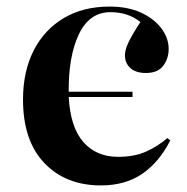

<svg xmlns="http://www.w3.org/2000/svg" viewBox="-20 -550 568 584"><path d="M287 14Q180 14 115 -54Q50 -122 50 -247Q50 -333 82.5 -396.5Q115 -460 174 -495Q233 -530 313 -530Q369 -530 409 -511.5Q449 -493 471 -463.5Q493 -434 493 -401Q493 -372 476.5 -350Q460 -328 424 -328Q393 -328 376.5 -343Q360 -358 360 -382Q360 -398 370.5 -420.5Q381 -443 407 -483Q370 -513 316 -513Q252 -513 220 -446Q188 -379 189 -271H383V-255H189Q194 -163 233.5 -118Q273 -73 339 -73Q389 -73 424.5 -89Q460 -105 489 -130L498 -123Q463 -55 411.5 -20.5Q360 14 287 14Z"/></svg>

Font: Literata 72pt SemiBold
Style: Regular
Weight: 600
Designer: Latin by Veronika Burian and Jose Scaglione. Greek by Irene Vlachou. Cyrillic by Vera Evstafieva.
Foundry: TypeTogether
Version: Version 3.002